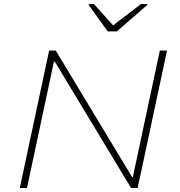

<svg xmlns="http://www.w3.org/2000/svg" viewBox="-20 -941 900 961"><path d="M79 0 226 -688H259L641 -55H645L780 -688H816L669 0H636L254 -633H250L115 0ZM519 -784 424 -916 425 -921H450L546 -814L686 -921H718L717 -916L565 -784Z"/></svg>

Font: Saira Expanded Thin
Style: Italic
Weight: 250
Width: 7
Italic angle: -12°
Designer: Hector Gatti with collaboration of the Omnibus-Type team
Foundry: Omnibus-Type
Version: Version 1.101